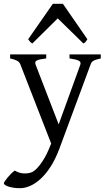

<svg xmlns="http://www.w3.org/2000/svg" viewBox="-43 -738 556 1002"><path d="M482.9 -433.1Q468.3 -429.7 459 -426.8Q449.7 -423.8 443.8 -420.2Q438 -416.5 434.8 -411.9Q431.6 -407.2 429.2 -399.9L266.1 40Q245.6 94.2 220.5 132.8Q195.3 171.4 168.2 196Q141.1 220.7 113.8 232.4Q86.4 244.1 62 244.1Q43.5 244.1 27.8 241.7Q12.2 239.3 1 235.6Q-10.3 231.9 -16.6 227.3Q-22.9 222.7 -22.9 218.3Q-22.9 215.3 -17.1 206.5Q-11.2 197.8 -2.4 187.3Q6.3 176.8 16.4 167Q26.4 157.2 34.2 152.3Q57.6 166 80.8 167Q104 168 122.1 161.1Q130.9 158.2 142.6 147.5Q154.3 136.7 166.3 121.1Q178.2 105.5 189.7 85.7Q201.2 65.9 210 44.9L224.1 11.2L64 -399.9Q59.6 -413.6 46.9 -420.7Q34.2 -427.7 9.8 -433.1V-454.1H198.2V-433.1Q179.2 -430.7 167.2 -428.2Q155.3 -425.8 148.7 -422.1Q142.1 -418.5 141.1 -413.1Q140.1 -407.7 143.1 -399.9L263.2 -88.9L376 -399.9Q378.4 -407.2 376.7 -412.4Q375 -417.5 368.4 -421.1Q361.8 -424.8 349.9 -427.5Q337.9 -430.2 319.8 -433.1V-454.1H482.9ZM413.1 -533.2Q407.2 -523.9 403.8 -519.5Q400.4 -515.1 392.1 -511.2L258.3 -642.1L126 -511.2Q122.1 -513.2 119.4 -515.1Q116.7 -517.1 114.5 -519.5Q112.3 -522 109.9 -525.4Q107.4 -528.8 104 -533.2L232.9 -718.3H285.2Z"/></svg>

Font: Gentium Plus Eur
Style: Regular
Weight: 400
Designer: J. Victor Gaultney, Annie Olsen, Iska Routamaa, Becca Hirsbrunner
Foundry: SIL International
Version: Version 5.000